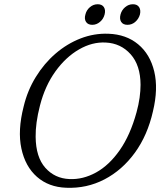

<svg xmlns="http://www.w3.org/2000/svg" viewBox="-20 -871 763 905"><path d="M491 -712Q575 -709 631.2 -662.2Q687.5 -615.5 707 -534.2Q726.5 -453 701 -346.5Q675.5 -233.5 615.8 -151.2Q556 -69 472.5 -25.5Q389 18 292 14Q209.5 11 154.2 -37.5Q99 -86 80.8 -171Q62.5 -256 91.5 -369Q109.5 -444.5 148.8 -508.2Q188 -572 242 -618.5Q296 -665 359.8 -689.8Q423.5 -714.5 491 -712ZM307 -27Q371 -24 432.8 -58Q494.5 -92 544.2 -163Q594 -234 623.5 -341.5Q633.5 -378 638 -410.5Q642.5 -443 642.5 -471.5Q642 -563.5 595.8 -615.2Q549.5 -667 478.5 -670.5Q415 -674 352.8 -638.2Q290.5 -602.5 241.5 -534.8Q192.5 -467 168.5 -374Q157.5 -331.5 152.5 -294.5Q147.5 -257.5 148 -226Q149 -130.5 193.5 -80.2Q238 -30 307 -27ZM415 -754Q394.5 -754 385.5 -767.8Q376.5 -781.5 382.5 -802.5Q387.5 -823.5 403.8 -837.2Q420 -851 440.5 -851Q461 -851 469.8 -837.2Q478.5 -823.5 473 -802.5Q467.5 -781.5 451.2 -767.8Q435 -754 415 -754ZM581 -754Q560 -754 551.2 -767.8Q542.5 -781.5 548 -802.5Q553.5 -823.5 569.8 -837.2Q586 -851 606.5 -851Q627 -851 635.8 -837.2Q644.5 -823.5 639.5 -802.5Q633.5 -781.5 617.5 -767.8Q601.5 -754 581 -754Z"/></svg>

Font: Fraunces 72pt S100 Light
Style: Italic
Weight: 300
Italic angle: -16°
Version: Version 1.000; ttfautohint (v1.8.3)